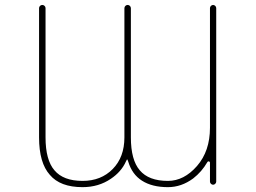

<svg xmlns="http://www.w3.org/2000/svg" viewBox="-20 -773 1040 780"><path d="M662.1 -12.7Q597.7 -12.7 556.6 -39.1Q516.6 -64.5 501 -116.2L498 -124Q498 -125 496.6 -125Q495.1 -125 495.1 -124L491.2 -116.2Q472.7 -75.2 430.7 -46.9Q380.9 -12.7 315.4 -12.7Q224.6 -12.7 182.6 -62.5Q138.7 -111.3 138.7 -214.8V-740.2Q138.7 -745.1 142.6 -749Q146.5 -752.9 151.9 -752.9Q157.2 -752.9 161.1 -749Q165 -745.1 165 -740.2V-214.8Q165 -123 201.2 -81.1Q237.3 -38.1 315.4 -38.1Q390.6 -38.1 438 -86.4Q485.4 -134.8 485.4 -214.8V-739.3Q485.4 -745.1 489.3 -749Q493.2 -752.9 498.5 -752.9Q503.9 -752.9 507.8 -749Q511.7 -745.1 511.7 -739.3V-214.8Q511.7 -123 547.9 -81.1Q584 -38.1 662.1 -38.1Q727.5 -38.1 780.3 -98.6Q833 -159.2 833 -253.9V-740.2Q833 -745.1 836.9 -749Q840.8 -752.9 845.7 -752.9Q850.6 -752.9 854.5 -749Q858.4 -745.1 858.4 -740.2V-35.2Q858.4 -30.3 854.5 -26.4Q850.6 -22.5 845.7 -22.5Q840.8 -22.5 836.9 -26.4Q833 -30.3 833 -35.2V-112.3Q833 -116.2 829.1 -117.2H828.1Q824.2 -118.2 822.3 -114.3Q799.8 -75.2 764.6 -47.9Q716.8 -12.7 662.1 -12.7Z"/></svg>

Font: Rounded Mgen+ 1m thin
Style: Regular
Weight: 100
Designer: [Source Han Sans]
Ryoko NISHIZUKA  (kana & ideographs); Paul D. Hunt (Latin, Greek & Cyrillic); Wenlong ZHANG  (bopomofo
Version: Version 1.059.20150602